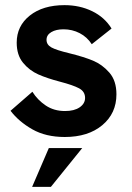

<svg xmlns="http://www.w3.org/2000/svg" viewBox="-20 -523 512 747"><path d="M21 -92 106 -166Q126 -134 158 -112.5Q190 -91 233 -91Q269 -91 290 -105.5Q311 -120 311 -142Q311 -167 287.5 -179.5Q264 -192 214 -205Q164 -218 129 -233.5Q94 -249 69.5 -279Q45 -309 45 -357Q45 -422 96 -462.5Q147 -503 231 -503Q290 -503 338.5 -479.5Q387 -456 414 -412L337 -351Q319 -379 290 -394Q261 -409 227 -409Q198 -409 179.5 -398Q161 -387 161 -368Q161 -349 180 -338.5Q199 -328 249 -316Q306 -302 342 -287Q378 -272 405.5 -240.5Q433 -209 433 -156Q433 -82 378 -36Q323 10 232 10Q158 10 105.5 -20Q53 -50 21 -92ZM170 53H300L178 204H105Z"/></svg>

Font: Hanken Grotesk
Style: Bold
Weight: 700
Designer: Alfredo Marco Pradil
Foundry: Hanken Design Co.
Version: Version 3.014